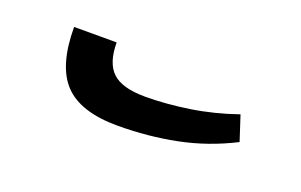

<svg xmlns="http://www.w3.org/2000/svg" viewBox="-35 -438 526 335"><g transform="rotate(20 228.0 -270.0)"><path d="M191 -202Q122 -202 91.5 -234Q61 -266 61 -338H140Q140 -300 158 -283Q176 -266 219 -266Q257 -266 300 -272.5Q343 -279 386 -294L401 -248Q352 -223 299.5 -212.5Q247 -202 191 -202Z"/></g></svg>

Font: Noto Serif Armenian
Style: Regular
Weight: 400
Designer: Monotype Design Team
Foundry: Monotype Imaging Inc.
Version: Version 2.007